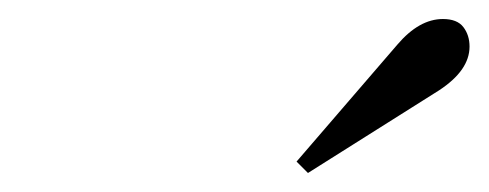

<svg xmlns="http://www.w3.org/2000/svg" viewBox="-20 -690 514 202"><path d="M292 -520 398 -643Q421 -670 446 -670Q461 -670 467.5 -661.5Q474 -653 474 -641Q474 -616 442 -595L304 -508Z"/></svg>

Font: Old Standard TT
Style: Italic
Weight: 400
Italic angle: -15.2°
Designer: Alexey Kryukov <alexios@thessalonica.org.ru>
Version: Version 2.2